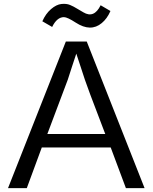

<svg xmlns="http://www.w3.org/2000/svg" viewBox="-20 -974 790 994"><path d="M320.8 -758.8H429.2L728.5 0H631.8L553.2 -210.4H196.3L118.7 0H21.5ZM524.9 -280.3 447.3 -484.4Q430.7 -528.8 419.4 -561.5L397.9 -627Q387.7 -659.7 375 -696.3Q363.8 -664.1 353.5 -631.3Q353.5 -631.3 331.1 -562Q331.1 -562 225.1 -280.3ZM199.2 -863.8Q216.3 -902.8 244.1 -926.8Q272 -950.7 298.1 -953.4Q324.2 -956.1 342.8 -948.2Q361.3 -940.4 378.4 -929.7Q378.4 -929.7 411.6 -910.2Q466.8 -877 501 -946.8L551.8 -917Q534.7 -877.4 506.8 -854.5Q449.7 -806.6 372.1 -856.9Q328.6 -885.3 311 -885.3Q274.9 -885.3 250 -834.5Z"/></svg>

Font: Duru Sans
Style: Regular
Weight: 400
Designer: Onur Yazõcõgil
Foundry: Onur Yazõcõgil
Version: Version 1.001